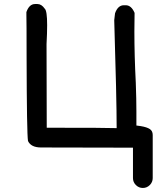

<svg xmlns="http://www.w3.org/2000/svg" viewBox="-20 -721 800 953"><path d="M640 12Q451 11 184 11Q134 11 119 -21Q113 -55 112 -444Q112 -614 111 -648V-661Q125 -701 154 -701H166Q186 -701 202 -678Q214 -668 214 -596Q214 -558 211 -502L212 -87Q523 -87 559 -85Q559 -231 547 -621Q547 -627 551 -655Q565 -695 595 -695H604Q632 -695 648 -657Q647 -612 647 -565Q647 -446 654 -310Q657 -228 657 -168V-98Q666 -97 679 -95Q709 -90 723.5 -80.5Q738 -71 738 -51V163Q738 183 723.5 197.5Q709 212 689 212Q669 212 654.5 197.5Q640 183 640 163Z"/></svg>

Font: Bad Comic
Style: Regular
Weight: 400
Designer: GGBotNet
Foundry: f0n7
Version: 0.9